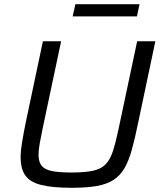

<svg xmlns="http://www.w3.org/2000/svg" viewBox="-20 -884 761 912"><path d="M321.1 8Q230.3 8 177 -5.1Q123.8 -18.2 100.9 -49.9Q78 -81.6 78 -136.6Q78 -167.5 84.8 -208.1Q91.5 -248.8 101.9 -300.5L183.8 -688H270.4L181.5 -268.9Q173.6 -229.7 168.3 -200.5Q163.1 -171.3 163.1 -149.1Q163.1 -115.6 177.4 -97.2Q191.7 -78.8 225.9 -71.7Q260.1 -64.6 319.6 -64.6Q383.5 -64.6 421.7 -72.9Q459.8 -81.2 481.4 -103.4Q503.1 -125.5 516.1 -165.6Q529.2 -205.6 542.6 -268.9L631.5 -688H718L636.1 -300.5Q621.1 -226.3 606.3 -173.2Q591.6 -120.1 571.2 -85Q550.9 -50 519.3 -29.5Q487.7 -9 439.8 -0.5Q391.9 8 321.1 8ZM325.2 -806.2 338.2 -864.2H642.8L630.4 -806.2Z"/></svg>

Font: Saira Thin
Style: Italic
Weight: 100
Italic angle: -12°
Designer: Hector Gatti with collaboration of the Omnibus-Type team
Foundry: Omnibus-Type
Version: Version 1.101